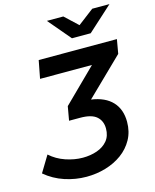

<svg xmlns="http://www.w3.org/2000/svg" viewBox="-228 -835 913 1129"><g transform="rotate(-15 228.5 -271.0)"><path d="M157 202Q90 202 25 180.5Q-40 159 -92 115L-32 16Q8 52 61 70Q114 88 165 88Q212 88 252 74Q292 60 316 31Q340 2 340 -43Q340 -89 309.5 -116Q279 -143 210 -143H142L157 -228L357 -425H41L62 -534H538L523 -448L299 -230Q383 -218 426.5 -171.5Q470 -125 470 -49Q470 11 444 58Q418 105 374 137Q330 169 274 185.5Q218 202 157 202ZM284 -607 168 -744H268L347 -670L444 -744H549L398 -607Z"/></g></svg>

Font: Montserrat SemiBold
Style: Italic
Weight: 600
Italic angle: -11.3°
Designer: Julieta Ulanovsky
Foundry: Julieta Ulanovsky
Version: Version 9.000; ttfautohint (v1.8.4.7-5d5b)